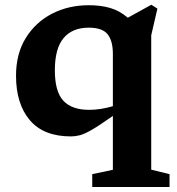

<svg xmlns="http://www.w3.org/2000/svg" viewBox="-20 -550 729 791"><path d="M678.5 167.5V220.5H360V167.5L445 149.5V-72.5Q390.5 -34 359.5 -16Q328.5 2 309.5 7Q290.5 12 272.5 12Q159.5 12 102.8 -55Q46 -122 46 -238Q46 -328.5 86.2 -393.5Q126.5 -458.5 194.2 -493.5Q262 -528.5 346 -528.5Q395 -528.5 433.8 -517.2Q472.5 -506 506.5 -477L603.5 -530.5L628.5 -514.5L603 -404.5V149ZM206 -260Q206 -173 240.8 -135.2Q275.5 -97.5 347.5 -97.5Q394 -97.5 445 -112.5V-328Q445 -382 423.2 -409Q401.5 -436 345.5 -436Q278 -436 242 -393.2Q206 -350.5 206 -260Z"/></svg>

Font: Newsreader Caption SemiBold
Style: Regular
Weight: 600
Designer: Hugues Gentile
Foundry: Production Type
Version: Version 1.001